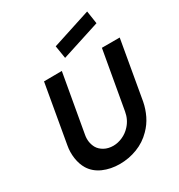

<svg xmlns="http://www.w3.org/2000/svg" viewBox="-234 -1173 1246 1340"><g transform="rotate(-30 388.5 -503.0)"><path d="M686.5 -917.5 376 -817.5 359.5 -920 671 -1021ZM695 -281Q684.5 -226.5 660.5 -177.2Q636.5 -128 597 -88.5Q546.5 -36.5 478.5 -10.5Q411 15.5 337.5 15.5Q265 15.5 204.5 -11Q145 -37.5 113.5 -88.5Q102 -107.5 94.2 -130Q86.5 -152.5 82.5 -178.5Q75 -231 84.5 -281L166.5 -749L310.5 -750L228 -283.5Q217.5 -227.5 242.5 -180Q250.5 -165.5 263 -154Q275.5 -142.5 290.8 -134.2Q306 -126 324 -121.8Q342 -117.5 361.5 -117.5Q399 -117.5 436.5 -134.2Q474 -151 501 -181Q540.5 -223.5 551 -283.5L633.5 -750H777Z"/></g></svg>

Font: Russisch Sans ExtraBold
Style: Italic
Weight: 800
Width: 4
Italic angle: -10°
Designer: Michael Sharanda (font) & Cristiano Sobral (main changes)
Foundry: Michael Sharanda
Version: Version 2.00;September 8, 2020;FontCreator 13.0.0.2681 64-bi